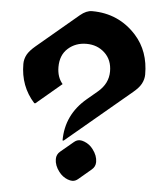

<svg xmlns="http://www.w3.org/2000/svg" viewBox="-53 -794 727 851"><g transform="rotate(5 310.0 -368.5)"><path d="M322.3 -747.1Q441.4 -747.1 520 -659.7Q581.1 -591.3 581.1 -487.8Q581.1 -466.8 570.3 -446.3Q560.5 -427.7 534.7 -406.2L246.6 -164.6H241.7Q241.7 -279.8 333 -356.4L378.9 -395Q424.8 -433.6 424.8 -487.8Q424.8 -539.1 391.8 -569.8Q358.9 -600.6 310.5 -600.6Q262.2 -600.6 228.8 -570.8Q195.3 -541 195.3 -487.8Q195.3 -442.4 220.2 -413.6L107.4 -318.4H102.5Q39.1 -388.2 39.1 -487.8Q39.1 -509.3 49.8 -529.3Q60.1 -547.9 85.4 -569.3L270 -724.6Q296.9 -747.1 322.3 -747.1ZM300.3 9.8Q291 9.8 279.3 5.4Q256.3 -3.4 240.2 -24.4Q219.2 -51.8 219.2 -80.1Q219.2 -101.1 235.8 -114.7L292.5 -162.1Q304.7 -172.4 317.9 -172.4Q327.1 -172.4 338.4 -168Q362.3 -158.7 377.4 -138.2Q398.4 -110.8 398.4 -82.5Q398.4 -61.5 381.8 -47.9L325.7 -0.5Q313.5 9.8 300.3 9.8Z"/></g></svg>

Font: Gothica
Style: Bold
Weight: 700
Designer: Wojciech Kalinowski "wmk69" (wmk69@o2.pl)
Foundry: Wojciech Kalinowski "wmk69" (wmk69@o2.pl)
Version: Version 2.1.0; 2021-05-14